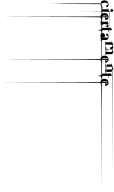

<svg xmlns="http://www.w3.org/2000/svg" viewBox="2289 -3079 6692 11310"><g transform="rotate(90 5635.0 2576.0)"><path d="M228.5 -443.4Q219.7 -443.4 210 -439.5Q200.2 -436.5 192.4 -429.7Q184.6 -422.9 177.7 -414.1Q169.9 -404.3 164.1 -391.6Q158.2 -378.9 153.3 -363.3Q148.4 -348.6 144.5 -331.1Q141.6 -314.5 140.6 -294.9Q138.7 -275.4 138.7 -252.9Q138.7 -231.4 141.6 -212.9Q144.5 -193.4 150.4 -176.8Q155.3 -160.2 163.1 -145.5Q169.9 -130.9 179.7 -119.1Q189.5 2892.6 201.2 2901.4Q201.2 2901.4 201.2 2901.4Q211.9 2901.4 224.6 -83Q237.3 -77.1 251 -74.2Q264.6 -71.3 280.3 -71.3Q293.9 -71.3 306.6 -73.2Q320.3 -76.2 332 -80.1Q343.8 -85 354.5 -89.8Q365.2 -93.8 374 -99.6Q382.8 -104.5 390.6 -109.4Q398.4 -115.2 404.3 -119.1Q410.2 -124 414.1 -127Q418 -129.9 419.9 -130.9Q423.8 -132.8 425.8 -132.8Q428.7 -132.8 430.7 -129.9Q433.6 -127.9 433.6 -125Q433.6 -122.1 430.7 -117.2Q429.7 -114.3 426.8 -110.4Q424.8 -106.4 420.9 -101.6Q417 -95.7 1974.6 -89.8Q3533.2 -83 6652.3 -76.2Q3521.5 -69.3 1952.1 -62.5Q381.8 -55.7 374 -48.8Q366.2 -43 356.4 -36.1Q346.7 -29.3 335 -23.4Q324.2 -17.6 311.5 -12.7Q299.8 -7.8 286.1 -3.9Q272.5 -1 257.8 1Q242.2 2.9 224.6 2.9Q199.2 2.9 175.8 -1Q152.3 -4.9 131.8 -12.7Q111.3 -19.5 93.8 -31.2Q76.2 -42 60.5 -56.6Q45.9 -70.3 35.2 -88.9Q23.4 -106.4 15.6 -127Q8.8 -148.4 3.9 -171.9Q0 -196.3 0 -223.6Q0 -247.1 2.9 -268.6Q5.9 -289.1 11.7 -307.6Q17.6 -325.2 26.4 -341.8Q34.2 -358.4 43.9 -372.1Q53.7 -385.7 65.4 -397.5Q77.1 -409.2 88.9 -418.9Q101.6 -428.7 114.3 -436.5Q127.9 -444.3 140.6 -449.2Q154.3 -455.1 168 -460Q181.6 -463.9 194.3 -465.8Q207 -468.8 218.8 -469.7Q230.5 -471.7 241.2 -471.7Q257.8 -471.7 273.4 -469.7Q289.1 -468.8 302.7 -464.8Q317.4 -461.9 329.1 -458Q341.8 -453.1 351.6 -447.3Q362.3 -442.4 371.1 -435.5Q378.9 -428.7 384.8 -420.9Q390.6 -414.1 393.6 -405.3Q397.5 -397.5 397.5 -388.7Q397.5 -380.9 395.5 -374Q394.5 -367.2 391.6 -362.3Q389.6 -357.4 385.7 -352.5Q382.8 -347.7 377.9 -344.7Q374 -340.8 370.1 -338.9Q365.2 -336.9 360.4 -335Q354.5 -334 349.6 -333Q344.7 -332 338.9 -332Q331.1 -332 324.2 -334Q317.4 -335 310.5 -337.9Q304.7 -340.8 298.8 -345.7Q293.9 -350.6 289.1 -356.4Q286.1 -360.4 283.2 -367.2Q280.3 -374 279.3 -380.9Q277.3 -388.7 274.4 -396.5Q272.5 -403.3 268.6 -410.2Q266.6 -417 262.7 -422.9Q259.8 -428.7 254.9 -434.6Q251 -438.5 244.1 -441.4Q237.3 -443.4 228.5 -443.4Z M662.1 -137.7Q662.1 -127.9 664.1 -120.1Q666 -112.3 669.9 -106.4Q673.8 -99.6 677.7 -95.7Q682.6 -90.8 687.5 -86.9Q693.4 -84 698.2 -82Q703.1 -79.1 708 -78.1Q712.9 -76.2 716.8 -76.2Q719.7 -75.2 721.7 -75.2Q724.6 -75.2 725.6 -74.2Q727.5 -73.2 727.5 -72.3Q728.5 -70.3 728.5 -69.3Q728.5 -68.4 728.5 -67.4Q728.5 -65.4 727.5 -64.5Q726.6 -62.5 725.6 -61.5Q725.6 -61.5 723.6 -60.5Q722.7 -59.6 719.7 -59.6Q672.9 -59.6 602.5 -59.6Q532.2 -59.6 468.8 -59.6Q466.8 -59.6 464.8 -60.5Q463.9 -61.5 462.9 -61.5Q461.9 -63.5 460.9 -64.5Q460 -65.4 460 -67.4Q460 -67.4 460 -69.3Q460 -70.3 460.9 -71.3Q461.9 -71.3 462.9 -72.3Q464.8 -73.2 466.8 -74.2Q468.8 -75.2 472.7 -76.2Q475.6 -77.1 481.4 -79.1Q486.3 -80.1 491.2 -83Q496.1 -85 501 -87.9Q505.9 -90.8 510.7 -95.7Q515.6 -100.6 518.6 -107.4Q522.5 -113.3 524.4 -121.1Q527.3 -128.9 527.3 -138.7Q527.3 -190.4 527.3 -268.6Q527.3 -347.7 527.3 -417Q527.3 -419.9 525.4 -421.9Q524.4 -423.8 520.5 -424.8Q520.5 -424.8 518.6 -424.8Q516.6 -424.8 513.7 -425.8Q510.7 -427.7 507.8 -428.7Q503.9 -429.7 500 -429.7Q495.1 -430.7 492.2 -431.6Q488.3 -432.6 485.4 -432.6Q482.4 -433.6 479.5 -434.6Q477.5 -434.6 476.6 -434.6Q473.6 -435.5 471.7 -437.5Q469.7 -439.5 469.7 -442.4Q469.7 -444.3 471.7 -446.3Q473.6 -448.2 476.6 -449.2Q486.3 -451.2 498 -455.1Q508.8 -458 519.5 -461.9Q531.2 -465.8 543 -469.7Q554.7 -474.6 566.4 -478.5Q577.1 -483.4 587.9 -488.3Q599.6 -494.1 610.4 -500Q620.1 -504.9 1097.7 -511.7Q1574.2 -517.6 2517.6 -524.4Q1585 -524.4 1120.1 -525.4Q654.3 -526.4 657.2 -526.4Q659.2 -525.4 660.2 -523.4Q662.1 -521.5 662.1 -517.6Q662.1 -446.3 662.1 -339.8Q662.1 -233.4 662.1 -137.7ZM671.9 -670.9Q671.9 -663.1 670.9 -179.7Q668.9 302.7 666 1259.8Q663.1 317.4 658.2 -151.4Q654.3 -620.1 648.4 -614.3Q641.6 -608.4 634.8 -604.5Q628.9 -599.6 621.1 -596.7Q613.3 -593.8 605.5 -592.8Q596.7 -590.8 587.9 -590.8Q579.1 -590.8 571.3 -592.8Q563.5 -593.8 555.7 -596.7Q548.8 -599.6 542 -604.5Q536.1 -608.4 530.3 -614.3Q524.4 -619.1 520.5 -625Q516.6 -631.8 513.7 -638.7Q510.7 -646.5 509.8 -654.3Q507.8 -662.1 507.8 -669.9Q507.8 -678.7 508.8 -685.5Q509.8 -692.4 513.7 -700.2Q517.6 -707 521.5 -713.9Q526.4 -719.7 532.2 -725.6Q538.1 -631.8 544.9 -635.7Q551.8 -640.6 558.6 -743.2Q566.4 -746.1 575.2 -748Q583 -750 591.8 -750Q600.6 -750 609.4 -748Q617.2 -747.1 625 -744.1Q632.8 -741.2 638.7 -736.3Q644.5 -732.4 650.4 -726.6Q655.3 -721.7 659.2 -715.8Q664.1 -710 667 -702.1Q669.9 -694.3 670.9 -686.5Q671.9 -679.7 671.9 -670.9Z M897.5 -276.4Q893.6 -276.4 891.6 -274.4Q889.6 -271.5 889.6 -267.6Q889.6 -242.2 891.6 -220.7Q894.5 -199.2 898.4 -179.7Q903.3 -162.1 910.2 -147.5Q916 -131.8 924.8 -120.1Q933.6 -108.4 944.3 -99.6Q955.1 -91.8 967.8 -85.9Q980.5 -81.1 995.1 -78.1Q1010.7 -75.2 1027.3 -75.2Q1040 -75.2 1051.8 -76.2Q1063.5 -78.1 1073.2 -80.1Q1084 -83 1092.8 -85.9Q1101.6 -88.9 1108.4 -91.8Q1116.2 -95.7 1122.1 -99.6Q1127.9 -103.5 1132.8 -106.4Q1136.7 -109.4 1140.6 -111.3Q1144.5 -113.3 1146.5 -114.3Q1150.4 -115.2 1153.3 -115.2Q1155.3 -115.2 1157.2 -113.3Q1160.2 -110.4 1160.2 -107.4Q1160.2 -104.5 1157.2 -99.6Q1157.2 -98.6 1155.3 -95.7Q1153.3 -92.8 1150.4 -87.9Q1147.5 -84 2709 -78.1Q4270.5 -73.2 7395.5 -68.4Q4260.7 -62.5 2689.5 -55.7Q1118.2 -49.8 1110.4 -43.9Q1103.5 -38.1 1093.8 -32.2Q1085 -26.4 1074.2 -21.5Q1064.5 -15.6 1052.7 -11.7Q1041 -6.8 1027.3 -3.9Q1014.6 0 999 1Q984.4 2.9 967.8 2.9Q943.4 2.9 919.9 -1Q896.5 -4.9 877 -12.7Q856.4 -21.5 838.9 -32.2Q822.3 -43.9 807.6 -58.6Q793 -74.2 782.2 -91.8Q771.5 -110.4 763.7 -131.8Q755.9 -154.3 752 -178.7Q749 -203.1 749 -231.4Q749 -260.7 752.9 -286.1Q757.8 -312.5 767.6 -335Q777.3 -357.4 790 -377Q802.7 -396.5 818.4 -411.1Q834 -426.8 852.5 -438.5Q870.1 -450.2 890.6 -458Q911.1 -466.8 931.6 -469.7Q952.1 -473.6 972.7 -473.6Q992.2 -473.6 1009.8 -470.7Q1026.4 -468.8 1042 -462.9Q1056.6 -458 1069.3 -450.2Q1082 -443.4 1092.8 -435.5Q1103.5 -426.8 1112.3 -417Q1121.1 -407.2 1128.9 -397.5Q1135.7 -386.7 1141.6 -376Q1147.5 -365.2 1151.4 -355.5Q1156.2 -344.7 1159.2 -335Q1162.1 -325.2 1164.1 -315.4Q1165 -305.7 1166 -298.8Q1168 -291 1168 -286.1Q1168 -284.2 1167 -282.2Q1166 -280.3 1165 -279.3Q1163.1 -278.3 1161.1 -277.3Q1158.2 -277.3 1155.3 -277.3Q1090.8 -276.4 1018.6 -276.4Q945.3 -276.4 897.5 -276.4ZM891.6 -308.6Q891.6 -307.6 891.6 -306.6Q891.6 -305.7 892.6 -304.7Q893.6 -302.7 897.5 -302.7Q898.4 -302.7 900.4 -302.7Q903.3 -302.7 907.2 -302.7Q912.1 -302.7 917 -302.7Q922.9 -303.7 928.7 -303.7Q934.6 -303.7 941.4 -304.7Q948.2 -304.7 955.1 -304.7Q961.9 -304.7 967.8 -305.7Q974.6 -305.7 980.5 -305.7Q987.3 -305.7 993.2 -306.6Q998 -306.6 1002.9 -306.6Q1006.8 -306.6 1009.8 -307.6Q1013.7 -307.6 1014.6 -307.6Q1018.6 -307.6 1022.5 -310.5Q1027.3 -312.5 1031.2 -315.4Q1036.1 -318.4 1038.1 -324.2Q1041 -329.1 1041 -336.9Q1041 -344.7 1040 -352.5Q1039.1 -361.3 1037.1 -371.1Q1034.2 -380.9 1031.2 -389.6Q1028.3 -398.4 1023.4 -407.2Q1019.5 -415 1013.7 -422.9Q1008.8 -429.7 1002 -436.5Q995.1 -442.4 986.3 1142.6Q978.5 2727.5 968.8 5902.3Q960.9 2727.5 954.1 1142.6Q948.2 -438.5 942.4 -439.5Q942.4 -439.5 942.4 -439.5Q936.5 -435.5 931.6 -429.7Q926.8 -423.8 922.9 -417Q918.9 -410.2 915 -403.3Q912.1 -396.5 908.2 -387.7Q905.3 -379.9 903.3 -372.1Q901.4 -364.3 899.4 -356.4Q898.4 -348.6 896.5 -341.8Q895.5 -335 894.5 -328.1Q893.6 -322.3 893.6 -317.4Q892.6 -312.5 891.6 -308.6Z M1507.8 -471.7Q1518.6 -471.7 1527.3 -470.7Q1537.1 -468.8 1543.9 -466.8Q1551.8 -463.9 1557.6 -460.9Q1563.5 -457 1567.4 -453.1Q1571.3 -448.2 1575.2 -443.4Q1578.1 -438.5 1580.1 -432.6Q1582 -426.8 1583 -420.9Q1584 -414.1 1584 -408.2Q1584 -395.5 1580.1 -356.4Q1577.1 -317.4 1569.3 -250Q1561.5 -302.7 1553.7 -330.1Q1546.9 -356.4 1538.1 -356.4Q1523.4 -356.4 1513.7 -358.4Q1502.9 -360.4 1497.1 -364.3Q1492.2 -367.2 1487.3 -371.1Q1482.4 -375 1478.5 -378.9Q1474.6 -382.8 1470.7 -386.7Q1466.8 -390.6 1463.9 -393.6Q1460.9 -397.5 1457 -399.4Q1453.1 -400.4 1448.2 -400.4Q1443.4 -400.4 1439.5 -399.4Q1434.6 -397.5 1430.7 -394.5Q1425.8 -391.6 1420.9 -351.6Q1416 -310.5 1412.1 -232.4Q1408.2 -294.9 1410.2 -319.3Q1412.1 -342.8 1418.9 -329.1Q1406.2 -314.5 1399.4 -296.9Q1393.6 -278.3 1393.6 -256.8Q1393.6 -241.2 1393.6 -225.6Q1394.5 -209 1397.5 -192.4Q1403.3 -162.1 1423.8 -133.8Q1444.3 -104.5 1493.2 -84Q1443.4 -74.2 1419.9 -66.4Q1396.5 -57.6 1400.4 -52.7Q1403.3 -46.9 1407.2 -43Q1411.1 -38.1 1415 -35.2Q1419.9 -32.2 1423.8 -29.3Q1428.7 -27.3 1433.6 -26.4Q1437.5 -26.4 1440.4 -25.4Q1443.4 -24.4 1445.3 -23.4Q1447.3 -23.4 1449.2 -22.5Q1450.2 -21.5 1451.2 -20.5Q1452.1 -19.5 1452.1 -18.6Q1453.1 -17.6 1452.1 -15.6Q1452.1 -14.6 1451.2 -13.7Q1451.2 -12.7 1449.2 -10.7Q1448.2 -9.8 1446.3 -9.8Q1444.3 -8.8 1443.4 -8.8Q1430.7 -8.8 1416 -8.8Q1402.3 -8.8 1393.6 -8.8Q1392.6 -8.8 1391.6 -8.8Q1389.6 -8.8 1389.6 -8.8Q1365.2 -8.8 1326.2 -8.8Q1287.1 -8.8 1263.7 -8.8Q1262.7 -8.8 1260.7 -8.8Q1259.8 -8.8 1257.8 -8.8Q1249 -8.8 1233.4 -8.8Q1216.8 -8.8 1208 -8.8Q1206.1 -8.8 1204.1 -9.8Q1203.1 -9.8 1202.1 -10.7Q1201.2 -12.7 1200.2 -13.7Q1199.2 -14.6 1199.2 -15.6Q1199.2 -17.6 1199.2 -18.6Q1199.2 -19.5 1200.2 -20.5Q1201.2 -22.5 1202.1 -23.4Q1204.1 -23.4 1206.1 -23.4Q1208 -24.4 1211.9 -25.4Q1214.8 -26.4 1218.8 -26.4Q1223.6 -28.3 1227.5 -30.3Q1231.4 -32.2 1236.3 -35.2Q1240.2 -38.1 1244.1 -42Q1248 -46.9 1252 -52.7Q1254.9 -58.6 1256.8 -66.4Q1258.8 -74.2 1258.8 -84Q1258.8 -154.3 1258.8 -233.4Q1258.8 -312.5 1258.8 -366.2Q1258.8 -369.1 1257.8 -371.1Q1255.9 -373 1252.9 -374Q1252.9 -374 1251 -374Q1249 -374 1246.1 -375Q1242.2 -376 1238.3 -377Q1235.4 -377.9 1231.4 -378.9Q1227.5 -379.9 1223.6 -379.9Q1219.7 -380.9 1215.8 -381.8Q1212.9 -382.8 1210.9 -383.8Q1209 -384.8 1208 -384.8Q1204.1 -385.7 1203.1 -386.7Q1201.2 -388.7 1201.2 -391.6Q1201.2 -393.6 1203.1 -396.5Q1204.1 -398.4 1208 -398.4Q1217.8 -401.4 1228.5 -404.3Q1239.3 -407.2 1250 -411.1Q1261.7 -414.1 1272.5 -418.9Q1284.2 -422.9 1295.9 -427.7Q1307.6 -432.6 1318.4 -438.5Q1330.1 -443.4 1339.8 -449.2Q1351.6 -455.1 1361.3 -460.9Q1371.1 -466.8 1378.9 -471.7Q1381.8 -473.6 1383.8 -473.6Q1385.7 -474.6 1388.7 -474.6Q1390.6 -474.6 1391.6 -472.7Q1393.6 -470.7 1393.6 -466.8Q1393.6 -449.2 1393.6 -428.7Q1393.6 -408.2 1393.6 -394.5Q1402.3 -414.1 1414.1 -428.7Q1425.8 -443.4 1441.4 -453.1Q1456.1 -462.9 1472.7 -466.8Q1489.3 -471.7 1507.8 -471.7Z M1879.9 -111.3Q1884.8 -63.5 1887.7 -63.5Q1890.6 -63.5 1892.6 -110.4Q1895.5 -107.4 1902.3 -104.5Q1910.2 -101.6 1923.8 -98.6Q1904.3 -90.8 1890.6 -84Q1877.9 -76.2 1871.1 -69.3Q1864.3 -63.5 1856.4 -57.6Q1847.7 -51.8 1839.8 -46.9Q1831.1 -42 1821.3 -38.1Q1812.5 -35.2 1801.8 -32.2Q1791 -29.3 1780.3 19.5Q1769.5 68.4 1757.8 163.1Q1745.1 78.1 1732.4 29.3Q1720.7 -20.5 1708 -33.2Q1696.3 -36.1 1684.6 -42Q1673.8 -47.9 1664.1 -55.7Q1654.3 -48.8 1646.5 -60.5Q1637.7 -72.3 1631.8 -101.6Q1626 -116.2 1623 -134.8Q1620.1 -153.3 1620.1 -174.8Q1620.1 -245.1 1620.1 -324.2Q1620.1 -403.3 1620.1 -456.1Q1620.1 -458 1619.1 -459Q1618.2 -460 1616.2 -460Q1613.3 -460 1609.4 -460Q1605.5 -460 1602.5 -460Q1596.7 -460 1592.8 -460Q1589.8 -460 1587.9 -461.9Q1587.9 -461.9 1587.9 -461.9Q1587.9 -462.9 1605.5 -463.9Q1625 -465.8 1665 -468.8Q1625 -471.7 1606.4 -475.6Q1587.9 -479.5 1590.8 -482.4Q1593.8 -486.3 1597.7 -488.3Q1601.6 -490.2 1604.5 -490.2Q1607.4 -490.2 1610.4 -490.2Q1613.3 -490.2 1616.2 -490.2Q1617.2 -490.2 1618.2 -490.2Q1619.1 -491.2 1619.1 -494.1Q1619.1 -523.4 1619.1 -557.6Q1619.1 -591.8 1619.1 -614.3Q1619.1 -619.1 1621.1 -622.1Q1623 -625 1627.9 -626Q1633.8 -627 1640.6 -628.9Q1647.5 -630.9 1655.3 -632.8Q1662.1 -634.8 1668.9 -637.7Q1676.8 -639.6 1683.6 -642.6Q1691.4 -645.5 1699.2 -649.4Q1706.1 -652.3 1712.9 -656.2Q1720.7 -659.2 1726.6 -662.1Q1732.4 -666 1739.3 -669.9Q1742.2 -670.9 1744.1 -671.9Q1745.1 -671.9 1745.1 -671.9Q1747.1 -670.9 1749 -670.9Q1751 -669.9 1752.9 -667Q1753.9 -665 1753.9 -661.1Q1753.9 -619.1 1753.9 -572.3Q1753.9 -525.4 1753.9 -494.1Q1753.9 -492.2 1754.9 -491.2Q1755.9 -490.2 1757.8 -490.2Q1781.2 -490.2 1807.6 -490.2Q1834 -490.2 1851.6 -490.2Q1857.4 -490.2 1861.3 -489.3Q1865.2 -489.3 1867.2 -489.3Q1868.2 -488.3 1869.1 -486.3Q1870.1 -485.4 1870.1 -482.4Q1870.1 -479.5 1868.2 -476.6Q1866.2 -472.7 1863.3 -468.8Q1859.4 -464.8 1855.5 -463.9Q1851.6 -461.9 1846.7 -461.9Q1824.2 -461.9 1799.8 -461.9Q1774.4 -461.9 1757.8 -461.9Q1756.8 -461.9 1754.9 -460.9Q1753.9 -460 1753.9 -459Q1753.9 -381.8 1753.9 -295.9Q1753.9 -209 1753.9 -150.4Q1753.9 -144.5 1754.9 -137.7Q1756.8 -131.8 1758.8 -127Q1760.7 -121.1 1763.7 -117.2Q1767.6 -112.3 1770.5 -108.4Q1774.4 -105.5 1779.3 -102.5Q1783.2 -100.6 1789.1 -98.6Q1793.9 -97.7 1799.8 -95.7Q1804.7 -94.7 1809.6 -94.7Q1820.3 -94.7 1831.1 -96.7Q1840.8 -97.7 1849.6 -100.6Q1859.4 -103.5 1867.2 -106.4Q1875 -109.4 1879.9 -111.3Z M2375 -52.7Q2378.9 -53.7 2381.8 -52.7Q2383.8 -51.8 2385.7 -49.8Q2388.7 -47.9 2388.7 -44.9Q2388.7 -42 2385.7 -39.1Q2384.8 -36.1 2382.8 -32.2Q2379.9 -29.3 2376 -25.4Q2372.1 -22.5 2368.2 -18.6Q2363.3 -14.6 2358.4 -11.7Q2352.5 -8.8 2346.7 -5.9Q2339.8 -2.9 2331.1 -1Q2323.2 -48.8 2313.5 -46.9Q2303.7 -45.9 2293 3.9Q2278.3 3.9 2265.6 1Q2252.9 -2 2242.2 -7.8Q2231.4 -13.7 2224.6 -20.5Q2217.8 -28.3 2212.9 -36.1Q2212.9 -38.1 2210.9 -39.1Q2209 -39.1 2207 -39.1Q2206.1 -39.1 2204.1 -38.1Q2202.1 -37.1 2201.2 -36.1Q2200.2 -35.2 2198.2 -33.2Q2196.3 -30.3 2192.4 -27.3Q2188.5 -24.4 2182.6 -20.5Q2176.8 -17.6 2169.9 -12.7Q2163.1 -8.8 2154.3 -4.9Q2145.5 -2 2135.7 1Q2127 3.9 2114.3 5.9Q2102.5 6.8 2089.8 6.8Q2067.4 6.8 2048.8 3.9Q2030.3 1 2015.6 -4.9Q2000 -10.7 1987.3 -18.6Q1975.6 -27.3 1965.8 -37.1Q1957 -46.9 1950.2 -57.6Q1943.4 -69.3 1939.5 -82Q1934.6 -94.7 1932.6 -107.4Q1930.7 -121.1 1930.7 -132.8Q1930.7 -152.3 1935.5 -169.9Q1941.4 -186.5 1952.1 -202.1Q1963.9 -216.8 1977.5 -227.5Q1992.2 -238.3 2009.8 -246.1Q2019.5 -249 2030.3 -252Q2040 -254.9 2049.8 -256.8Q2060.5 -257.8 2071.3 -259.8Q2081.1 -261.7 2090.8 -263.7Q2101.6 -265.6 2111.3 -267.6Q2121.1 -269.5 2130.9 -272.5Q2140.6 -275.4 2150.4 -229.5Q2160.2 -184.6 2168 -89.8Q2176.8 -196.3 2183.6 -253.9Q2190.4 -311.5 2194.3 -321.3Q2198.2 -331.1 2199.2 -341.8Q2201.2 -352.5 2201.2 -362.3Q2201.2 -371.1 2200.2 -378.9Q2199.2 -386.7 2197.3 -393.6Q2195.3 -401.4 2192.4 -407.2Q2189.5 -414.1 2185.5 -419.9Q2181.6 -424.8 2176.8 -429.7Q2172.9 -433.6 2167 -437.5Q2162.1 -441.4 2156.2 -442.4Q2151.4 -443.4 2145.5 -443.4Q2134.8 -443.4 2127 -440.4Q2119.1 -437.5 2114.3 -432.6Q2109.4 -427.7 2105.5 -420.9Q2101.6 -414.1 2098.6 -406.2Q2095.7 -399.4 2092.8 -390.6Q2089.8 -382.8 2086.9 -375Q2085 -366.2 2081.1 -359.4Q2076.2 -351.6 2071.3 -345.7Q2066.4 -340.8 2060.5 -337.9Q2054.7 -334 2047.9 -332Q2041 -329.1 2034.2 -328.1Q2027.3 -327.1 2020.5 -327.1Q2013.7 -327.1 2007.8 -327.1Q2002 -328.1 1996.1 -331.1Q1991.2 -333 1986.3 -335.9Q1982.4 -338.9 1978.5 -342.8Q1974.6 -346.7 1971.7 -350.6Q1968.8 -355.5 1966.8 -360.4Q1965.8 -366.2 1964.8 -371.1Q1962.9 -377 1962.9 -382.8Q1962.9 -390.6 1964.8 -398.4Q1966.8 -406.2 1971.7 -414.1Q1974.6 -420.9 1981.4 -428.7Q1988.3 -435.5 1998 -441.4Q2007.8 -447.3 2020.5 -453.1Q2034.2 -458 2049.8 -461.9Q2066.4 -465.8 2086.9 -467.8Q2107.4 -469.7 2131.8 -469.7Q2160.2 -469.7 2183.6 -466.8Q2208 -463.9 2227.5 -459Q2247.1 -453.1 2262.7 -445.3Q2278.3 -436.5 2291 -425.8Q2303.7 -415 2312.5 -402.3Q2322.3 -388.7 2327.1 -373Q2333 -357.4 2335.9 -338.9Q2337.9 -321.3 2337.9 -300.8Q2337.9 -276.4 2337.9 -253.9Q2336.9 -230.5 2335 -210Q2334 -188.5 2333 -169.9Q2332 -151.4 2331.1 -134.8Q2330.1 -118.2 2331.1 -104.5Q2331.1 -90.8 2332 -81.1Q2334 -70.3 2336.9 -63.5Q2339.8 -56.6 2346.7 -54.7Q2348.6 -53.7 2351.6 -52.7Q2355.5 -52.7 2358.4 -52.7Q2362.3 -51.8 2367.2 -51.8Q2371.1 -51.8 2375 -52.7Z M3228.5 -298.8Q3230.5 -297.9 3231.4 -297.9Q3233.4 -296.9 3234.4 -295.9Q3235.4 -294.9 3235.4 -293.9Q3236.3 -293 3235.4 -291Q3235.4 -289.1 3234.4 -288.1Q3233.4 -287.1 3232.4 -286.1Q3230.5 -285.2 3229.5 -284.2Q3227.5 -284.2 3226.6 -284.2Q3168 -284.2 3101.6 -284.2Q3035.2 -284.2 2991.2 -284.2Q2989.3 -284.2 2987.3 -284.2Q2986.3 -285.2 2985.4 -286.1Q2984.4 -287.1 2983.4 -288.1Q2982.4 -289.1 2982.4 -291Q2982.4 -293 2982.4 -293.9Q2982.4 -294.9 2983.4 -295.9Q2983.4 -297.9 2985.4 -297.9Q2987.3 -298.8 2989.3 -298.8Q2991.2 -298.8 2994.1 -299.8Q2997.1 -300.8 3001 -301.8Q3005.9 -303.7 3009.8 -305.7Q3013.7 -306.6 3018.6 -309.6Q3022.5 -313.5 3026.4 -317.4Q3030.3 -322.3 3034.2 -328.1Q3038.1 -334 3039.1 -341.8Q3041 -349.6 3041 -359.4Q3041 -417 3041 -482.4Q3041 -546.9 3041 -589.8Q3041 -599.6 3040 -610.4Q3039.1 -620.1 3038.1 -629.9Q3037.1 -639.6 3034.2 -649.4Q3030.3 -658.2 3026.4 -666Q3021.5 -673.8 3015.6 -680.7Q3009.8 -687.5 3002 -693.4Q2995.1 -698.2 2984.4 -700.2Q2973.6 -703.1 2960.9 -703.1Q2950.2 -703.1 2940.4 -701.2Q2931.6 -699.2 2924.8 -695.3Q2918 -691.4 2913.1 -686.5Q2908.2 -680.7 2904.3 -674.8Q2900.4 -668.9 2898.4 -663.1Q2895.5 -656.2 2894.5 -649.4Q2892.6 -641.6 2891.6 -634.8Q2891.6 -627.9 2891.6 -620.1Q2891.6 -553.7 2891.6 -480.5Q2891.6 -406.2 2891.6 -357.4Q2891.6 -347.7 2892.6 -338.9Q2894.5 -331.1 2898.4 -326.2Q2902.3 -320.3 2905.3 -315.4Q2909.2 -311.5 2913.1 -307.6Q2918 -304.7 2921.9 -302.7Q2926.8 -300.8 2930.7 -299.8Q2935.5 -298.8 2938.5 -298.8Q2941.4 -297.9 2943.4 -296.9Q2945.3 -295.9 2947.3 -295.9Q2948.2 -294.9 2949.2 -293.9Q2950.2 -293 2950.2 -292Q2951.2 -290 2950.2 -289.1Q2950.2 -287.1 2949.2 -286.1Q2948.2 -285.2 2947.3 -284.2Q2945.3 -283.2 2944.3 -282.2Q2942.4 -282.2 2941.4 -282.2Q2882.8 -282.2 2816.4 -282.2Q2750 -282.2 2706.1 -282.2Q2704.1 -327.1 2702.1 -327.1Q2701.2 -328.1 2700.2 -284.2Q2699.2 -285.2 2698.2 -286.1Q2698.2 -287.1 2697.3 -289.1Q2697.3 -290 2697.3 -291Q2697.3 -293 2698.2 -293.9Q2699.2 -295.9 2700.2 -295.9Q2702.1 -296.9 2704.1 -296.9Q2706.1 -296.9 2709 -297.9Q2711.9 -298.8 2715.8 -299.8Q2720.7 -301.8 2724.6 -303.7Q2728.5 -304.7 2733.4 -307.6Q2737.3 -310.5 2741.2 -315.4Q2745.1 -320.3 2749 -326.2Q2752.9 -332 2829.1 -341.8Q2906.2 -351.6 3055.7 -367.2Q2977.5 -384.8 2947.3 -404.3Q2917 -424.8 2910.2 -445.3Q2905.3 -459 2906.2 -472.7Q2907.2 -486.3 2905.3 -500Q2903.3 -524.4 2877 -547.9Q2851.6 -570.3 2755.9 -588.9Q2755.9 -598.6 2754.9 -609.4Q2753.9 -619.1 2752 -628.9Q2751 -638.7 2748 -649.4Q2745.1 -659.2 2741.2 -667Q2736.3 -674.8 2730.5 -681.6Q2724.6 -688.5 2716.8 -694.3Q2710 -699.2 2699.2 -701.2Q2689.5 -704.1 2676.8 -704.1Q2666 -704.1 2657.2 -702.1Q2647.5 -700.2 2641.6 -696.3Q2634.8 -692.4 2628.9 -687.5Q2624 -681.6 2620.1 -675.8Q2616.2 -519.5 2614.3 -513.7Q2611.3 -507.8 2610.4 -650.4Q2608.4 -642.6 2607.4 -634.8Q2607.4 -627.9 2607.4 -621.1Q2607.4 -554.7 2607.4 -481.4Q2607.4 -407.2 2607.4 -358.4Q2607.4 -348.6 2608.4 -339.8Q2610.4 -332 2614.3 -327.1Q2617.2 -321.3 2621.1 -316.4Q2625 -312.5 2628.9 -308.6Q2633.8 -305.7 2637.7 -303.7Q2642.6 -301.8 2647.5 -300.8Q2651.4 -299.8 2654.3 -299.8Q2657.2 -298.8 2659.2 -297.9Q2661.1 -296.9 2663.1 -296.9Q2664.1 -295.9 2665 -294.9Q2666 -293.9 2666 -293Q2667 -291 2666 -290Q2666 -288.1 2665 -287.1Q2665 -286.1 2663.1 -285.2Q2662.1 -284.2 4260.7 -283.2Q5859.4 -283.2 9057.6 -283.2Q8546.9 -283.2 8088.9 -283.2Q7629.9 -283.2 7219.7 -283.2Q6458 -283.2 5853.5 -283.2Q5249 -283.2 4778.3 -283.2Q4270.5 -283.2 3904.3 -283.2Q3538.1 -283.2 3283.2 -283.2Q3074.2 -283.2 2931.6 -283.2Q2789.1 -283.2 2695.3 -283.2Q2633.8 -283.2 2591.8 -283.2Q2548.8 -283.2 2520.5 -283.2Q2465.8 -283.2 2448.2 -283.2Q2431.6 -283.2 2421.9 -283.2Q2419.9 -283.2 2418 -283.2Q2417 -284.2 2416 -285.2Q2413.1 -287.1 2412.1 -289.1Q2411.1 -290 2411.1 -291Q2411.1 -293 2411.1 -293.9Q2411.1 -294.9 2412.1 -295.9Q2413.1 -297.9 2414.1 -297.9Q2416 -298.8 2418 -298.8Q2419.9 -299.8 2423.8 -300.8Q2426.8 -300.8 2430.7 -301.8Q2435.5 -303.7 2439.5 -305.7Q2443.4 -306.6 2448.2 -309.6Q2452.1 -313.5 2456.1 -317.4Q2460 -322.3 2463.9 -328.1Q2466.8 -334 2468.8 -341.8Q2470.7 -349.6 2470.7 -359.4Q2470.7 -429.7 2470.7 -508.8Q2470.7 -587.9 2470.7 -640.6Q2470.7 -643.6 2469.7 -646.5Q2467.8 -648.4 2464.8 -649.4Q2464.8 -649.4 2462.9 -649.4Q2460.9 -649.4 2458 -650.4Q2454.1 -651.4 2450.2 -652.3Q2447.3 -653.3 2443.4 -654.3Q2439.5 -654.3 2435.5 -655.3Q2431.6 -656.2 2427.7 -657.2Q2424.8 -658.2 2422.9 -659.2Q2420.9 -660.2 2419.9 -660.2Q2416 -661.1 2415 -662.1Q2413.1 -664.1 2413.1 -667Q2413.1 -668.9 2415 -670.9Q2416 -672.9 2419.9 -673.8Q2429.7 -675.8 2440.4 -679.7Q2451.2 -682.6 2461.9 -685.5Q2473.6 -689.5 2484.4 -694.3Q2496.1 -698.2 2507.8 -703.1Q2519.5 -708 2530.3 -713.9Q2542 -718.8 2551.8 -723.6Q2563.5 -730.5 2573.2 -736.3Q2583 -742.2 2590.8 -747.1Q2593.8 -748 2595.7 -749Q2597.7 -750 2600.6 -750Q2602.5 -750 2603.5 -748Q2605.5 -746.1 2605.5 -742.2Q2605.5 -733.4 2605.5 -722.7Q2605.5 -711.9 2605.5 -705.1Q2616.2 -713.9 2629.9 -721.7Q2643.6 -728.5 2659.2 -735.4Q2674.8 -741.2 2693.4 -744.1Q2711.9 -747.1 2734.4 -747.1Q2748 -747.1 2760.7 -746.1Q2773.4 -745.1 2784.2 -742.2Q2794.9 -740.2 2804.7 -737.3Q2813.5 -734.4 2822.3 -730.5Q2830.1 -726.6 2836.9 -721.7Q2843.8 -715.8 2850.6 -710.9Q2856.4 -705.1 2860.4 -699.2Q2865.2 -692.4 2869.1 -685.5Q2874 -692.4 2880.9 -697.3Q2887.7 -703.1 2894.5 -708Q2901.4 -712.9 2910.2 -718.8Q2918 -723.6 2926.8 -727.5Q2936.5 -732.4 2946.3 -736.3Q2957 -740.2 2967.8 -742.2Q2979.5 -744.1 2992.2 -746.1Q3004.9 -747.1 3018.6 -747.1Q3038.1 -747.1 3055.7 -745.1Q3072.3 -742.2 3085.9 -738.3Q3099.6 -733.4 3111.3 -727.5Q3122.1 -721.7 3130.9 -713.9Q3139.6 -706.1 3146.5 -697.3Q3152.3 -688.5 3157.2 -678.7Q3162.1 -668.9 3165 -659.2Q3168 -649.4 3169.9 -638.7Q3172.9 -628.9 3172.9 -618.2Q3173.8 -607.4 3173.8 -596.7Q3173.8 -586.9 3174.8 -577.1Q3174.8 -567.4 3174.8 -557.6Q3174.8 -557.6 3174.8 -556.6Q3174.8 -555.7 3174.8 -555.7Q3174.8 -519.5 3174.8 -457Q3174.8 -395.5 3174.8 -359.4Q3174.8 -349.6 3176.8 -340.8Q3178.7 -333 3182.6 -328.1Q3185.5 -322.3 3189.5 -318.4Q3193.4 -313.5 3197.3 -309.6Q3201.2 -306.6 3206.1 -304.7Q3210.9 -302.7 3214.8 -301.8Q3219.7 -300.8 3222.7 -300.8Q3225.6 -299.8 3228.5 -298.8Z M3407.2 -276.4Q3403.3 -276.4 3401.4 -274.4Q3399.4 -271.5 3399.4 -267.6Q3399.4 -242.2 3401.4 -220.7Q3404.3 -199.2 3408.2 -179.7Q3413.1 -162.1 3419.9 -147.5Q3425.8 -131.8 3434.6 -120.1Q3443.4 -108.4 3454.1 -99.6Q3464.8 -91.8 3477.5 -85.9Q3490.2 -81.1 3504.9 -78.1Q3520.5 -75.2 3537.1 -75.2Q3549.8 -75.2 3561.5 -76.2Q3573.2 -78.1 3583 -80.1Q3593.8 -83 3602.5 -85.9Q3611.3 -88.9 3618.2 -91.8Q3626 -95.7 3631.8 -99.6Q3637.7 -103.5 3642.6 -106.4Q3646.5 -109.4 3650.4 -111.3Q3654.3 -113.3 3656.2 -114.3Q3660.2 -115.2 3663.1 -115.2Q3665 -115.2 3667 -113.3Q3669.9 -110.4 3669.9 -107.4Q3669.9 -104.5 3667 -99.6Q3667 -98.6 3665 -95.7Q3663.1 -92.8 3660.2 -87.9Q3657.2 -84 5218.8 -78.1Q6780.3 -73.2 9905.3 -68.4Q6770.5 -62.5 5199.2 -55.7Q3627.9 -49.8 3620.1 -43.9Q3613.3 -38.1 3603.5 -32.2Q3594.7 -26.4 3584 -21.5Q3574.2 -15.6 3562.5 -11.7Q3550.8 -6.8 3537.1 -3.9Q3524.4 0 3508.8 1Q3494.1 2.9 3477.5 2.9Q3453.1 2.9 3429.7 -1Q3406.2 -4.9 3386.7 -12.7Q3366.2 -21.5 3348.6 -32.2Q3332 -43.9 3317.4 -58.6Q3302.7 -74.2 3292 -91.8Q3281.2 -110.4 3273.4 -131.8Q3265.6 -154.3 3261.7 -178.7Q3258.8 -203.1 3258.8 -231.4Q3258.8 -260.7 3262.7 -286.1Q3267.6 -312.5 3277.3 -335Q3287.1 -357.4 3299.8 -377Q3312.5 -396.5 3328.1 -411.1Q3343.8 -426.8 3362.3 -438.5Q3379.9 -450.2 3400.4 -458Q3420.9 -466.8 3441.4 -469.7Q3461.9 -473.6 3482.4 -473.6Q3502 -473.6 3519.5 -470.7Q3536.1 -468.8 3551.8 -462.9Q3566.4 -458 3579.1 -450.2Q3591.8 -443.4 3602.5 -435.5Q3613.3 -426.8 3622.1 -417Q3630.9 -407.2 3638.7 -397.5Q3645.5 -386.7 3651.4 -376Q3657.2 -365.2 3661.1 -355.5Q3666 -344.7 3668.9 -335Q3671.9 -325.2 3673.8 -315.4Q3674.8 -305.7 3675.8 -298.8Q3677.7 -291 3677.7 -286.1Q3677.7 -284.2 3676.8 -282.2Q3675.8 -280.3 3674.8 -279.3Q3672.9 -278.3 3670.9 -277.3Q3668 -277.3 3665 -277.3Q3600.6 -276.4 3528.3 -276.4Q3455.1 -276.4 3407.2 -276.4ZM3401.4 -308.6Q3401.4 -307.6 3401.4 -306.6Q3401.4 -305.7 3402.3 -304.7Q3403.3 -302.7 3407.2 -302.7Q3408.2 -302.7 3410.2 -302.7Q3413.1 -302.7 3417 -302.7Q3421.9 -302.7 3426.8 -302.7Q3432.6 -303.7 3438.5 -303.7Q3444.3 -303.7 3451.2 -304.7Q3458 -304.7 3464.8 -304.7Q3471.7 -304.7 3477.5 -305.7Q3484.4 -305.7 3490.2 -305.7Q3497.1 -305.7 3502.9 -306.6Q3507.8 -306.6 3512.7 -306.6Q3516.6 -306.6 3519.5 -307.6Q3523.4 -307.6 3524.4 -307.6Q3528.3 -307.6 3532.2 -310.5Q3537.1 -312.5 3541 -315.4Q3545.9 -318.4 3547.9 -324.2Q3550.8 -329.1 3550.8 -336.9Q3550.8 -344.7 3549.8 -352.5Q3548.8 -361.3 3546.9 -371.1Q3543.9 -380.9 3541 -389.6Q3538.1 -398.4 3533.2 -407.2Q3529.3 -415 3523.4 -422.9Q3518.6 -429.7 3511.7 -436.5Q3504.9 -442.4 3496.1 1142.6Q3488.3 2727.5 3478.5 5902.3Q3470.7 2727.5 3463.9 1142.6Q3458 -438.5 3452.1 -439.5Q3452.1 -439.5 3452.1 -439.5Q3446.3 -435.5 3441.4 -429.7Q3436.5 -423.8 3432.6 -417Q3428.7 -410.2 3424.8 -403.3Q3421.9 -396.5 3418 -387.7Q3415 -379.9 3413.1 -372.1Q3411.1 -364.3 3409.2 -356.4Q3408.2 -348.6 3406.2 -341.8Q3405.3 -335 3404.3 -328.1Q3403.3 -322.3 3403.3 -317.4Q3402.3 -312.5 3401.4 -308.6Z M4270.5 -298.8Q4273.4 -297.9 4274.4 -297.9Q4276.4 -296.9 4277.3 -295.9Q4277.3 -294.9 4278.3 -293.9Q4278.3 -293 4278.3 -291Q4278.3 -289.1 4277.3 -288.1Q4276.4 -287.1 4275.4 -286.1Q4273.4 -285.2 4272.5 -284.2Q4270.5 -284.2 4268.6 -284.2Q4254.9 -284.2 4238.3 -284.2Q4222.7 -284.2 4210.9 -284.2Q4210 -284.2 4209 -284.2Q4207 -284.2 4206.1 -284.2Q4182.6 -284.2 4142.6 -284.2Q4103.5 -284.2 4080.1 -284.2Q4079.1 -284.2 4078.1 -284.2Q4076.2 -284.2 4075.2 -284.2Q4063.5 -284.2 4045.9 -284.2Q4028.3 -284.2 4016.6 -284.2Q4014.6 -284.2 4013.7 -284.2Q4011.7 -285.2 4010.7 -286.1Q4009.8 -287.1 4009.8 -289.1Q4008.8 -290 4008.8 -291Q4008.8 -293 4008.8 -293.9Q4008.8 -294.9 4009.8 -295.9Q4010.7 -297.9 4012.7 -297.9Q4013.7 -298.8 4015.6 -298.8Q4018.6 -298.8 4021.5 -299.8Q4024.4 -300.8 4030.3 -301.8Q4034.2 -303.7 4040 -305.7Q4044.9 -307.6 4049.8 -310.5Q4055.7 -314.5 4059.6 -319.3Q4064.5 -324.2 4069.3 -330.1Q4073.2 -335.9 4075.2 -343.8Q4077.1 -352.5 4077.1 -362.3Q4077.1 -408.2 4077.1 -460Q4077.1 -511.7 4077.1 -545.9Q4077.1 -546.9 4077.1 -547.9Q4077.1 -548.8 4077.1 -549.8Q4077.1 -555.7 4077.1 -564.5Q4077.1 -572.3 4077.1 -578.1Q4077.1 -588.9 4076.2 -599.6Q4075.2 -609.4 4074.2 -621.1Q4072.3 -631.8 4069.3 -642.6Q4066.4 -652.3 4061.5 -661.1Q4057.6 -669.9 4051.8 -677.7Q4044.9 -684.6 4037.1 -691.4Q4028.3 -697.3 4017.6 -700.2Q4005.9 -703.1 3992.2 -703.1Q3977.5 -703.1 3966.8 -700.2Q3955.1 -697.3 3947.3 -691.4Q3938.5 -684.6 3932.6 -677.7Q3926.8 -670.9 3922.9 -663.1Q3918.9 -654.3 3917 -645.5Q3915 -636.7 3914.1 -627Q3913.1 -617.2 3913.1 -608.4Q3912.1 -600.6 3912.1 -592.8Q3912.1 -535.2 3912.1 -470.7Q3912.1 -405.3 3912.1 -362.3Q3912.1 -352.5 3914.1 -343.8Q3916 -335.9 3919.9 -330.1Q3923.8 -324.2 3928.7 -319.3Q3932.6 -314.5 3937.5 -310.5Q3943.4 -307.6 3948.2 -305.7Q3953.1 -303.7 3958 -301.8Q3962.9 -300.8 3965.8 -299.8Q3969.7 -298.8 3971.7 -298.8Q3974.6 -297.9 3975.6 -297.9Q3977.5 -296.9 3977.5 -295.9Q3978.5 -294.9 3979.5 -293.9Q3979.5 -293 3978.5 -291Q3978.5 -330.1 3978.5 -348.6Q3977.5 -367.2 3975.6 -366.2Q3975.6 -325.2 3973.6 -304.7Q3971.7 -284.2 3969.7 -284.2Q3907.2 -284.2 3836.9 -284.2Q3766.6 -284.2 3718.8 -284.2Q3716.8 -284.2 3714.8 -284.2Q3713.9 -285.2 3712.9 -286.1Q3710.9 -287.1 3710 -289.1Q3709 -290 3709 -291Q3709 -293 3709 -293.9Q3709 -294.9 3710 -295.9Q3710.9 -297.9 3711.9 -297.9Q3713.9 -298.8 3715.8 -298.8Q3717.8 -298.8 3721.7 -299.8Q3724.6 -300.8 3730.5 -301.8Q3735.4 -303.7 3740.2 -305.7Q3745.1 -307.6 3750 -310.5Q3754.9 -314.5 3910.2 -319.3Q4064.5 -324.2 4368.2 -330.1Q4071.3 -336.9 3923.8 -344.7Q3776.4 -353.5 3776.4 -363.3Q3776.4 -432.6 3776.4 -510.7Q3776.4 -588.9 3776.4 -640.6Q3776.4 -643.6 3774.4 -646.5Q3773.4 -648.4 3769.5 -649.4Q3769.5 -649.4 3767.6 -649.4Q3765.6 -649.4 3762.7 -650.4Q3759.8 -651.4 3756.8 -652.3Q3752.9 -653.3 3749 -654.3Q3745.1 -654.3 3741.2 -655.3Q3737.3 -656.2 3734.4 -657.2Q3730.5 -658.2 3728.5 -659.2Q3726.6 -660.2 3725.6 -660.2Q3722.7 -661.1 3720.7 -662.1Q3718.8 -664.1 3718.8 -667Q3718.8 -668.9 3720.7 -670.9Q3722.7 -672.9 3725.6 -673.8Q3735.4 -675.8 5396.5 -679.7Q7056.6 -682.6 10368.2 -685.5Q7080.1 -689.5 5441.4 -694.3Q3802.7 -698.2 3814.5 -703.1Q3825.2 -708 3836.9 -713.9Q3847.7 -718.8 3859.4 -724.6Q3869.1 -730.5 3878.9 -736.3Q3888.7 -742.2 3898.4 -748Q3899.4 -749 3901.4 -749Q3903.3 -750 3906.2 -750Q3908.2 -750 3909.2 -748Q3911.1 -746.1 3911.1 -742.2Q3911.1 -731.4 3911.1 -719.7Q3911.1 -707 3911.1 -699.2Q3916 -703.1 3921.9 -708Q3928.7 -712.9 3934.6 -716.8Q3941.4 -721.7 3949.2 -725.6Q3957 -728.5 3964.8 -732.4Q3973.6 -735.4 3982.4 -738.3Q3992.2 -741.2 4002.9 -743.2Q4013.7 -745.1 4024.4 -746.1Q4036.1 -747.1 4048.8 -747.1Q4069.3 -747.1 4086.9 -745.1Q4103.5 -742.2 4118.2 -738.3Q4131.8 -733.4 4143.6 -727.5Q4155.3 -721.7 4164.1 -713.9Q4172.9 -706.1 4180.7 -697.3Q4187.5 -688.5 4192.4 -678.7Q4196.3 -668.9 4200.2 -659.2Q4204.1 -649.4 4206.1 -638.7Q4208 -628.9 4210 -618.2Q4210.9 -607.4 4210.9 -596.7Q4211.9 -586.9 4211.9 -577.1Q4211.9 -567.4 4211.9 -557.6Q4211.9 -557.6 4211.9 -556.6Q4211.9 -555.7 4211.9 -555.7Q4211.9 -519.5 4211.9 -460Q4211.9 -399.4 4211.9 -363.3Q4211.9 -353.5 4213.9 -344.7Q4215.8 -336.9 4219.7 -331.1Q4223.6 -325.2 4228.5 -320.3Q4232.4 -315.4 4238.3 -311.5Q4243.2 -308.6 4248 -306.6Q4253.9 -304.7 4257.8 -302.7Q4262.7 -301.8 4265.6 -300.8Q4268.6 -299.8 4270.5 -298.8Z M4573.2 -111.3Q4578.1 -63.5 4581.1 -63.5Q4584 -63.5 4585.9 -110.4Q4588.9 -107.4 4595.7 -104.5Q4603.5 -101.6 4617.2 -98.6Q4597.7 -90.8 4584 -84Q4571.3 -76.2 4564.5 -69.3Q4557.6 -63.5 4549.8 -57.6Q4541 -51.8 4533.2 -46.9Q4524.4 -42 4514.6 -38.1Q4505.9 -35.2 4495.1 -32.2Q4484.4 -29.3 4473.6 19.5Q4462.9 68.4 4451.2 163.1Q4438.5 78.1 4425.8 29.3Q4414.1 -20.5 4401.4 -33.2Q4389.6 -36.1 4377.9 -42Q4367.2 -47.9 4357.4 -55.7Q4347.7 -48.8 4339.8 -60.5Q4331.1 -72.3 4325.2 -101.6Q4319.3 -116.2 4316.4 -134.8Q4313.5 -153.3 4313.5 -174.8Q4313.5 -245.1 4313.5 -324.2Q4313.5 -403.3 4313.5 -456.1Q4313.5 -458 4312.5 -459Q4311.5 -460 4309.6 -460Q4306.6 -460 4302.7 -460Q4298.8 -460 4295.9 -460Q4290 -460 4286.1 -460Q4283.2 -460 4281.2 -461.9Q4281.2 -461.9 4281.2 -461.9Q4281.2 -462.9 4298.8 -463.9Q4318.4 -465.8 4358.4 -468.8Q4318.4 -471.7 4299.8 -475.6Q4281.2 -479.5 4284.2 -482.4Q4287.1 -486.3 4291 -488.3Q4294.9 -490.2 4297.9 -490.2Q4300.8 -490.2 4303.7 -490.2Q4306.6 -490.2 4309.6 -490.2Q4310.5 -490.2 4311.5 -490.2Q4312.5 -491.2 4312.5 -494.1Q4312.5 -523.4 4312.5 -557.6Q4312.5 -591.8 4312.5 -614.3Q4312.5 -619.1 4314.5 -622.1Q4316.4 -625 4321.3 -626Q4327.1 -627 4334 -628.9Q4340.8 -630.9 4348.6 -632.8Q4355.5 -634.8 4362.3 -637.7Q4370.1 -639.6 4377 -642.6Q4384.8 -645.5 4392.6 -649.4Q4399.4 -652.3 4406.2 -656.2Q4414.1 -659.2 4419.9 -662.1Q4425.8 -666 4432.6 -669.9Q4435.5 -670.9 4437.5 -671.9Q4438.5 -671.9 4438.5 -671.9Q4440.4 -670.9 4442.4 -670.9Q4444.3 -669.9 4446.3 -667Q4447.3 -665 4447.3 -661.1Q4447.3 -619.1 4447.3 -572.3Q4447.3 -525.4 4447.3 -494.1Q4447.3 -492.2 4448.2 -491.2Q4449.2 -490.2 4451.2 -490.2Q4474.6 -490.2 4501 -490.2Q4527.3 -490.2 4544.9 -490.2Q4550.8 -490.2 4554.7 -489.3Q4558.6 -489.3 4560.5 -489.3Q4561.5 -488.3 4562.5 -486.3Q4563.5 -485.4 4563.5 -482.4Q4563.5 -479.5 4561.5 -476.6Q4559.6 -472.7 4556.6 -468.8Q4552.7 -464.8 4548.8 -463.9Q4544.9 -461.9 4540 -461.9Q4517.6 -461.9 4493.2 -461.9Q4467.8 -461.9 4451.2 -461.9Q4450.2 -461.9 4448.2 -460.9Q4447.3 -460 4447.3 -459Q4447.3 -381.8 4447.3 -295.9Q4447.3 -209 4447.3 -150.4Q4447.3 -144.5 4448.2 -137.7Q4450.2 -131.8 4452.1 -127Q4454.1 -121.1 4457 -117.2Q4460.9 -112.3 4463.9 -108.4Q4467.8 -105.5 4472.7 -102.5Q4476.6 -100.6 4482.4 -98.6Q4487.3 -97.7 4493.2 -95.7Q4498 -94.7 4502.9 -94.7Q4513.7 -94.7 4524.4 -96.7Q4534.2 -97.7 4543 -100.6Q4552.7 -103.5 4560.5 -106.4Q4568.4 -109.4 4573.2 -111.3Z M4771.5 -276.4Q4767.6 -276.4 4765.6 -274.4Q4763.7 -271.5 4763.7 -267.6Q4763.7 -242.2 4765.6 -220.7Q4768.6 -199.2 4772.5 -179.7Q4777.3 -162.1 4784.2 -147.5Q4790 -131.8 4798.8 -120.1Q4807.6 -108.4 4818.4 -99.6Q4829.1 -91.8 4841.8 -85.9Q4854.5 -81.1 4869.1 -78.1Q4884.8 -75.2 4901.4 -75.2Q4914.1 -75.2 4925.8 -76.2Q4937.5 -78.1 4947.3 -80.1Q4958 -83 4966.8 -85.9Q4975.6 -88.9 4982.4 -91.8Q4990.2 -95.7 4996.1 -99.6Q5002 -103.5 5006.8 -106.4Q5010.7 -109.4 5014.6 -111.3Q5018.6 -113.3 5020.5 -114.3Q5024.4 -115.2 5027.3 -115.2Q5029.3 -115.2 5031.2 -113.3Q5034.2 -110.4 5034.2 -107.4Q5034.2 -104.5 5031.2 -99.6Q5031.2 -98.6 5029.3 -95.7Q5027.3 -92.8 5024.4 -87.9Q5021.5 -84 6583 -78.1Q8144.5 -73.2 11269.5 -68.4Q8134.8 -62.5 6563.5 -55.7Q4992.2 -49.8 4984.4 -43.9Q4977.5 -38.1 4967.8 -32.2Q4959 -26.4 4948.2 -21.5Q4938.5 -15.6 4926.8 -11.7Q4915 -6.8 4901.4 -3.9Q4888.7 0 4873 1Q4858.4 2.9 4841.8 2.9Q4817.4 2.9 4793.9 -1Q4770.5 -4.9 4751 -12.7Q4730.5 -21.5 4712.9 -32.2Q4696.3 -43.9 4681.6 -58.6Q4667 -74.2 4656.2 -91.8Q4645.5 -110.4 4637.7 -131.8Q4629.9 -154.3 4626 -178.7Q4623 -203.1 4623 -231.4Q4623 -260.7 4627 -286.1Q4631.8 -312.5 4641.6 -335Q4651.4 -357.4 4664.1 -377Q4676.8 -396.5 4692.4 -411.1Q4708 -426.8 4726.6 -438.5Q4744.1 -450.2 4764.6 -458Q4785.2 -466.8 4805.7 -469.7Q4826.2 -473.6 4846.7 -473.6Q4866.2 -473.6 4883.8 -470.7Q4900.4 -468.8 4916 -462.9Q4930.7 -458 4943.4 -450.2Q4956.1 -443.4 4966.8 -435.5Q4977.5 -426.8 4986.3 -417Q4995.1 -407.2 5002.9 -397.5Q5009.8 -386.7 5015.6 -376Q5021.5 -365.2 5025.4 -355.5Q5030.3 -344.7 5033.2 -335Q5036.1 -325.2 5038.1 -315.4Q5039.1 -305.7 5040 -298.8Q5042 -291 5042 -286.1Q5042 -284.2 5041 -282.2Q5040 -280.3 5039.1 -279.3Q5037.1 -278.3 5035.2 -277.3Q5032.2 -277.3 5029.3 -277.3Q4964.8 -276.4 4892.6 -276.4Q4819.3 -276.4 4771.5 -276.4ZM4765.6 -308.6Q4765.6 -307.6 4765.6 -306.6Q4765.6 -305.7 4766.6 -304.7Q4767.6 -302.7 4771.5 -302.7Q4772.5 -302.7 4774.4 -302.7Q4777.3 -302.7 4781.2 -302.7Q4786.1 -302.7 4791 -302.7Q4796.9 -303.7 4802.7 -303.7Q4808.6 -303.7 4815.4 -304.7Q4822.3 -304.7 4829.1 -304.7Q4835.9 -304.7 4841.8 -305.7Q4848.6 -305.7 4854.5 -305.7Q4861.3 -305.7 4867.2 -306.6Q4872.1 -306.6 4877 -306.6Q4880.9 -306.6 4883.8 -307.6Q4887.7 -307.6 4888.7 -307.6Q4892.6 -307.6 4896.5 -310.5Q4901.4 -312.5 4905.3 -315.4Q4910.2 -318.4 4912.1 -324.2Q4915 -329.1 4915 -336.9Q4915 -344.7 4914.1 -352.5Q4913.1 -361.3 4911.1 -371.1Q4908.2 -380.9 4905.3 -389.6Q4902.3 -398.4 4897.5 -407.2Q4893.6 -415 4887.7 -422.9Q4882.8 -429.7 4876 -436.5Q4869.1 -442.4 4860.4 1142.6Q4852.5 2727.5 4842.8 5902.3Q4835 2727.5 4828.1 1142.6Q4822.3 -438.5 4816.4 -439.5Q4816.4 -439.5 4816.4 -439.5Q4810.5 -435.5 4805.7 -429.7Q4800.8 -423.8 4796.9 -417Q4793 -410.2 4789.1 -403.3Q4786.1 -396.5 4782.2 -387.7Q4779.3 -379.9 4777.3 -372.1Q4775.4 -364.3 4773.4 -356.4Q4772.5 -348.6 4770.5 -341.8Q4769.5 -335 4768.6 -328.1Q4767.6 -322.3 4767.6 -317.4Q4766.6 -312.5 4765.6 -308.6Z"/></g></svg>

Font: Mermaid
Style: Bold
Weight: 400
Designer: Scott Simpson
Version: Version 1.001